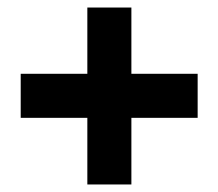

<svg xmlns="http://www.w3.org/2000/svg" viewBox="-20 -615 580 510"><path d="M35 -302H212V-125H329V-302H505V-419H329V-595H212V-419H35Z"/></svg>

Font: Aspekta 650
Style: Regular
Weight: 650
Designer: Ivo Dolenc
Version: Version 2.000